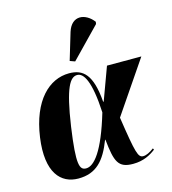

<svg xmlns="http://www.w3.org/2000/svg" viewBox="-121 -923 925 1031"><g transform="rotate(-15 341.5 -407.0)"><path d="M333 -602 493 -767 495 -779C452 -836 377 -847 350 -762L305 -612ZM188 10C287 10 338 -47 379 -154H381C394 -28 409 10 492 10C550 10 589 -12 619 -35L615 -43C592 -26 572 -16 555 -16C526 -16 518 -43 487 -248L683 -536H492L425 -354H422C410 -508 362 -549 284 -549C173 -549 73 -455 45 -257C18 -65 91 10 188 10ZM242 -32C205 -32 191 -62 221 -270C252 -481 285 -529 324 -529C359 -529 394 -478 403 -300C343 -98 286 -32 242 -32Z"/></g></svg>

Font: Noto Serif Display SemiCondensed Black
Style: Italic
Weight: 900
Width: 4
Italic angle: -12°
Designer: Monotype Design Team
Foundry: Monotype Imaging Inc.
Version: Version 2.009